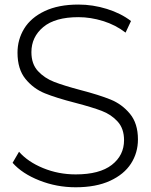

<svg xmlns="http://www.w3.org/2000/svg" viewBox="-20 -803 650 829"><path d="M34.4 -100 62.2 -147.8Q100 -104.4 166.1 -77.2Q232.2 -50 306.7 -50Q410 -50 462.8 -91.1Q515.6 -132.2 515.6 -197.8Q515.6 -247.8 487.8 -278.3Q460 -308.9 418.9 -324.4Q377.8 -340 305.6 -358.9Q223.3 -380 173.9 -400Q124.4 -420 90 -462.2Q55.6 -504.4 55.6 -575.6Q55.6 -632.2 84.4 -679.4Q113.3 -726.7 172.8 -755Q232.2 -783.3 318.9 -783.3Q381.1 -783.3 441.7 -764.4Q502.2 -745.6 545.6 -712.2L522.2 -662.2Q478.9 -695.6 425 -712.2Q371.1 -728.9 318.9 -728.9Q217.8 -728.9 166.7 -686.1Q115.6 -643.3 115.6 -577.8Q115.6 -526.7 143.9 -496.1Q172.2 -465.6 213.9 -449.4Q255.6 -433.3 326.7 -414.4Q407.8 -393.3 457.2 -373.3Q506.7 -353.3 541.1 -311.7Q575.6 -270 575.6 -201.1Q575.6 -143.3 545.6 -96.7Q515.6 -50 455 -22.2Q394.4 5.6 306.7 5.6Q224.4 5.6 150 -23.9Q75.6 -53.3 34.4 -100Z"/></svg>

Font: Paperlogy 3 Light
Style: Regular
Weight: 300
Designer: redesigned by Lee Juim, glyphs from Gmarket Sans & Montserrat
Foundry: PT&
Version: Version 1.001